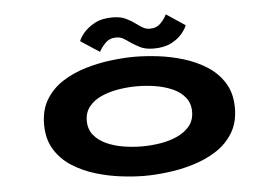

<svg xmlns="http://www.w3.org/2000/svg" viewBox="-50 -760 1200 840"><g transform="rotate(-5 550.0 -340.5)"><path d="M552.5 11Q506.5 11 450.5 4.2Q394.5 -2.5 338.8 -19.2Q283 -36 236.5 -65.5Q190 -95 161.8 -140.8Q133.5 -186.5 133.5 -251Q133.5 -315.5 161.5 -361Q189.5 -406.5 236 -436Q282.5 -465.5 338.2 -482Q394 -498.5 450 -505.2Q506 -512 552.5 -512Q599 -512 654.8 -505.5Q710.5 -499 766.2 -482.2Q822 -465.5 868.5 -436Q915 -406.5 943.2 -361Q971.5 -315.5 971.5 -251Q971.5 -186.5 943.2 -140.8Q915 -95 868.5 -65.5Q822 -36 766.2 -19.2Q710.5 -2.5 654.8 4.2Q599 11 552.5 11ZM552.5 -118.5Q593.5 -118.5 634.2 -125.2Q675 -132 708.8 -147.5Q742.5 -163 763 -188.5Q783.5 -214 783.5 -251Q783.5 -288 763 -313.5Q742.5 -339 708.8 -354Q675 -369 634.2 -375.8Q593.5 -382.5 552.5 -382.5Q512 -382.5 471 -375.8Q430 -369 396.2 -354Q362.5 -339 341.8 -313.5Q321 -288 321 -251Q321 -214 341.5 -188.5Q362 -163 396 -147.5Q430 -132 471 -125.2Q512 -118.5 552.5 -118.5ZM641 -540.5Q604 -540.5 580.8 -552.5Q557.5 -564.5 538.5 -577.5Q524.5 -588 511 -595.5Q497.5 -603 481 -603Q451.5 -603 433 -584Q414.5 -565 405 -546.5L322.5 -600.5Q326 -613.5 343.5 -635.2Q361 -657 393 -674.5Q425 -692 471.5 -692Q508 -692 531.2 -680.5Q554.5 -669 572.5 -655.5Q587 -644.5 600.8 -636.5Q614.5 -628.5 631.5 -628.5Q661 -628.5 679.2 -647.5Q697.5 -666.5 706 -685L788.5 -630Q784 -616 767 -594.8Q750 -573.5 718.8 -557Q687.5 -540.5 641 -540.5Z"/></g></svg>

Font: Trispace Expanded
Style: Bold
Weight: 700
Width: 7
Designer: Tyler Finck
Foundry: Etcetera Type Company
Version: Version 1.210; ttfautohint (v1.8.3)